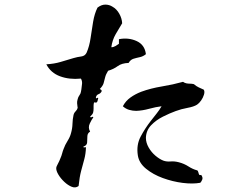

<svg xmlns="http://www.w3.org/2000/svg" viewBox="-20 -791 1040 833"><path d="M613 -556Q601 -546 586.5 -543Q572 -540 559 -536Q546 -532 538 -518Q508 -517 490.5 -504Q473 -491 449 -484Q439 -468 436 -455Q433 -442 429.5 -430Q426 -418 413 -405Q414 -404 416 -403Q422 -400 421 -395Q417 -386 407.5 -382.5Q398 -379 396 -368Q396 -362 402 -366Q406 -369 406 -364Q406 -363 405 -361Q404 -354 401.5 -349Q399 -344 388 -347Q386 -339 386 -332.5Q386 -326 386 -320Q386 -310 384 -302.5Q382 -295 371 -285Q373 -280 378 -283Q383 -286 385 -282Q378 -273 369.5 -255Q361 -237 371 -220Q359 -213 359 -199Q359 -185 358 -172.5Q357 -160 342 -155Q341 -150 348 -152Q352 -152 353 -152Q352 -123 345.5 -99.5Q339 -76 332 -49.5Q325 -23 321 16Q308 26 291.5 19.5Q275 13 259 -2Q243 -17 233 -34Q223 -51 224 -63Q224 -67 231 -80Q238 -93 242 -104Q247 -115 249.5 -125Q252 -135 256 -145Q262 -162 273 -179.5Q284 -197 288 -213Q294 -234 294.5 -254Q295 -274 299 -292Q301 -301 308 -308Q315 -315 317 -323Q317 -325 316 -330Q315 -336 314.5 -343.5Q314 -351 317 -361Q319 -370 324.5 -377.5Q330 -385 331 -392Q332 -396 333 -403Q335 -416 336 -428Q337 -440 331 -450Q281 -445 240.5 -460Q200 -475 181 -512Q215 -514 242 -522Q269 -530 299 -539Q316 -544 332.5 -546Q349 -548 356 -563Q368 -591 373 -626Q378 -661 384 -696.5Q390 -732 403 -758Q420 -771 437 -771Q454 -771 468 -762Q486 -752 497.5 -731.5Q509 -711 510 -690Q497 -669 482 -643Q467 -617 463 -586Q472 -586 481.5 -591.5Q491 -597 496 -601V-621Q537 -629 572.5 -613Q608 -597 613 -556ZM864 -402Q869 -394 865 -380.5Q861 -367 852.5 -355Q844 -343 835 -337Q821 -328 793.5 -323Q766 -318 742 -309Q717 -300 687 -285Q657 -270 635.5 -247.5Q614 -225 613 -193Q613 -172 625 -151Q637 -130 655 -115Q673 -100 689 -94Q703 -89 720 -90.5Q737 -92 756 -87Q779 -81 797.5 -69Q816 -57 835 -52Q839 -51 841 -42Q842 -37 844 -33.5Q846 -30 853 -32Q861 -21 857.5 -12Q854 -3 849 2Q816 8 772.5 2.5Q729 -3 686.5 -18.5Q644 -34 613.5 -59Q583 -84 578 -117Q571 -162 590 -198Q609 -234 634 -266Q647 -283 659.5 -298.5Q672 -314 681 -330Q656 -327 627 -319Q598 -311 571 -310Q555 -310 540 -314.5Q525 -319 513 -330Q525 -353 546 -368Q567 -383 593 -393Q634 -408 682.5 -416Q731 -424 774 -436Q781 -431 788.5 -429.5Q796 -428 804 -428Q808 -428 812.5 -427.5Q817 -427 821 -426Q833 -416 842 -412Q851 -408 864 -402Z"/></svg>

Font: Yuji Syuku
Style: Regular
Weight: 400
Designer: Kataoka Yuji
Foundry: Kinuta Font Factory
Version: Version 3.002